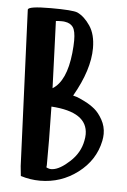

<svg xmlns="http://www.w3.org/2000/svg" viewBox="-51 -795 504 762"><g transform="rotate(5 201.0 -414.0)"><path d="M239 -419Q244 -418 253.5 -415Q263 -412 286 -400.5Q309 -389 326.5 -374.5Q344 -360 358.5 -334Q373 -308 373 -278Q373 -265 370 -250Q354 -172 287.5 -121.5Q221 -71 137 -71Q98 -71 60 -83L56 -122L30 -742V-743Q30 -757 121 -757Q208 -757 227 -749Q255 -736 278 -702Q301 -668 301 -613Q301 -527 239 -419ZM181 -708Q177 -709 168 -709Q153 -709 145 -708Q145 -702 149 -603Q153 -504 155 -441Q209 -474 221 -587Q224 -617 224 -637Q224 -675 213.5 -690Q203 -705 181 -708ZM299 -244Q302 -258 302 -270Q302 -359 157 -368Q159 -274 159 -238V-135Q159 -133 158.5 -130Q158 -127 158 -126Q171 -119 183 -121Q212 -124 251 -160Q290 -196 299 -244Z"/></g></svg>

Font: KleponIjo
Style: Ijo
Weight: 400
Designer: Aprian Dwi Nur Sembada & Aurellia CItra
Version: Version 001.000